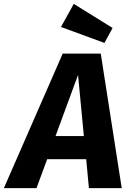

<svg xmlns="http://www.w3.org/2000/svg" viewBox="-71 -969 672 989"><path d="M509 -825 309 -949 243 -830 467 -748ZM387 0H556L448 -693H252L-51 0H117L172 -149H373ZM215 -268 331 -583 361 -268Z"/></svg>

Font: Fira Sans
Style: Bold Italic
Weight: 700
Italic angle: -8°
Designer: bBox Type GmbH & Carrois Corporate GbR & Edenspiekermann AG
Foundry: bBox Type GmbH & Carrois Corporate GbR & Edenspiekermann AG
Version: Version 4.301;PS 004.301;hotconv 1.0.88;makeotf.lib2.5.64775